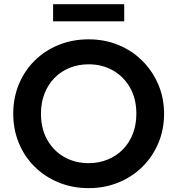

<svg xmlns="http://www.w3.org/2000/svg" viewBox="-20 -908 870 942"><path d="M415 15Q335.5 15 267.8 -12.8Q200 -40.5 150 -90Q100 -139.5 72.5 -206Q45 -272.5 45 -350Q45 -428 72.5 -494.5Q100 -561 150 -610.5Q200 -660 267.8 -687.5Q335.5 -715 415 -715Q494 -715 561.5 -687Q629 -659 679 -609Q729 -559 757 -492.8Q785 -426.5 785 -350Q785 -272.5 757 -206Q729 -139.5 679 -90Q629 -40.5 561.5 -12.8Q494 15 415 15ZM415 -107.5Q464.5 -107.5 507.2 -124.8Q550 -142 581.8 -173.8Q613.5 -205.5 631.2 -250.2Q649 -295 649 -350Q649 -423.5 618 -478Q587 -532.5 534 -562.5Q481 -592.5 415 -592.5Q365 -592.5 322.5 -575.5Q280 -558.5 248.2 -526.5Q216.5 -494.5 198.8 -450Q181 -405.5 181 -350Q181 -276.5 211.8 -222Q242.5 -167.5 295.5 -137.5Q348.5 -107.5 415 -107.5ZM240.5 -803.5V-887.5H589.5V-803.5Z"/></svg>

Font: Geologica EX Med
Style: Regular
Weight: 500
Designer: Sindre Bremnes, Frode Helland
Foundry: Monokrom Skriftforlag AS
Version: Version 1.010;gftools[0.9.28]